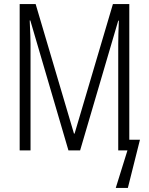

<svg xmlns="http://www.w3.org/2000/svg" viewBox="-20 -734 727 937"><path d="M314 0H371L557 -633H560C558 -585 557 -546 557 -516V0H602L545 183H604L663 -52H611V-714H531L344 -82H341L154 -714H76V0H129V-519C129 -536 128 -570 125 -634H128Z"/></svg>

Font: Noto Sans UI Condensed Light
Style: Regular
Weight: 300
Width: 3
Designer: Monotype Design Team
Foundry: Monotype Imaging Inc.
Version: Version 1.901